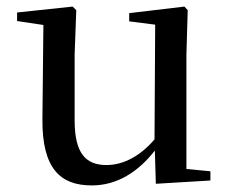

<svg xmlns="http://www.w3.org/2000/svg" viewBox="-20 -549 700 584"><path d="M454 10 620 0V-28L547 -35V-383L551 -518L541 -529L373 -509V-484L452 -474L450 -125C408 -76 357 -47 304 -47C242 -47 207 -81 207 -183V-383L212 -518L201 -529L32 -511V-485L112 -473L109 -186C108 -37 163 15 259 15C337 15 401 -27 451 -91Z"/></svg>

Font: Noto Serif TC Medium
Style: Regular
Weight: 500
Designer: Ryoko NISHIZUKA 西塚涼子 (kana & ideographs); Frank Grießhammer (Latin, Greek & Cyrillic); Wenlong ZHANG 张文龙 (bopomofo); San
Foundry: Adobe
Version: Version 2.001;hotconv 1.1.0;makeotfexe 2.6.0